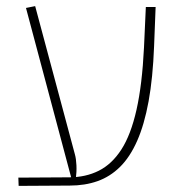

<svg xmlns="http://www.w3.org/2000/svg" viewBox="-20 -607 582 628"><path d="M41 1 40 -26 206 -27Q260 -27 303 -48.5Q346 -70 377 -118Q408 -166 426.5 -248Q445 -330 451 -452L457 -584H489L484 -456Q480 -352 466 -275.5Q452 -199 428.5 -146Q405 -93 372.5 -61Q340 -29 299 -14.5Q258 0 208 0ZM214 -22 65 -581 95 -587 225 -102Q229 -88 230 -66.5Q231 -45 228 -22Z"/></svg>

Font: Noto Sans Hebrew Light
Style: Regular
Weight: 100
Version: Version 3.000